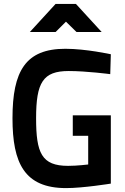

<svg xmlns="http://www.w3.org/2000/svg" viewBox="-20 -953 639 984"><path d="M353 -257H432V-110C431 -110 376 -103 329 -103C193 -103 165 -169 165 -347C165 -530 200 -589 332 -589C423 -589 545 -573 545 -573L548 -675C548 -675 420 -703 315 -703C111 -703 44 -589 44 -347C44 -117 105 11 319 11C406 11 548 -12 548 -12V-362H353ZM133 -789H265L318 -842L372 -789H501L369 -933H265Z"/></svg>

Font: TitilliumText22L
Style: 800 wt
Weight: 800
Designer: Campivisivi
Foundry: Campivisivi
Version: 1.000